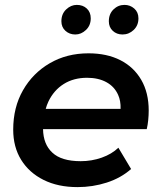

<svg xmlns="http://www.w3.org/2000/svg" viewBox="-20 -758 659 785"><path d="M297 7Q217 7 158 -22.5Q99 -52 66.5 -104.5Q34 -157 34 -228Q34 -319 74 -389Q114 -459 183.5 -499.5Q253 -540 342 -540Q417 -540 472 -512Q527 -484 557.5 -431.5Q588 -379 588 -306Q588 -287 586 -267Q584 -247 580 -230H156Q157 -168 194 -134Q231 -99 310 -99Q355 -99 396 -113.5Q437 -128 464 -154L516 -67Q474 -30 416.5 -11.5Q359 7 297 7ZM167 -313H473Q474 -346 463 -370Q448 -404 415 -422Q382 -440 336 -440Q281 -440 240.5 -414.5Q200 -389 178 -343Q171 -328 167 -313ZM481 -617Q457 -617 441 -632Q425 -647 425 -671Q425 -701 444 -719.5Q463 -738 489 -738Q512 -738 529 -723Q546 -708 546 -683Q546 -654 526.5 -635.5Q507 -617 481 -617ZM288 -617Q264 -617 247.5 -632Q231 -647 231 -671Q231 -701 250.5 -719.5Q270 -738 294 -738Q319 -738 335 -723Q351 -708 351 -683Q351 -654 331.5 -635.5Q312 -617 288 -617Z"/></svg>

Font: Montserrat Thin SemiBold
Style: Italic
Weight: 600
Italic angle: -11.3°
Version: Version 9.000